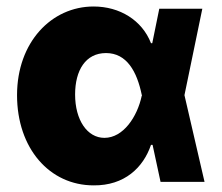

<svg xmlns="http://www.w3.org/2000/svg" viewBox="-20 -557 679 588"><path d="M266.6 10.7C361.3 11.7 418.9 -43.9 442.4 -113.3H447.3L471.7 0H606.4L544.9 -265.6L599.6 -530.3H467.8L446.3 -424.8H442.4C415 -495.1 346.7 -537.1 266.6 -537.1C137.7 -537.1 32.2 -427.7 32.2 -265.6C32.2 -102.5 131.8 10.7 266.6 10.7ZM210 -267.6C210 -341.8 242.2 -394.5 304.7 -394.5C368.2 -394.5 399.4 -337.9 414.1 -266.6L415 -265.6L414.1 -263.7C400.4 -199.2 357.4 -134.8 299.8 -134.8C247.1 -134.8 210 -189.5 210 -267.6Z"/></svg>

Font: Pretendard Black
Style: Regular
Weight: 900
Designer: Base glyphs from Inter by Rasmus Andersson; Hangeul glyphs from Noto Sans CJK(Source Han Sans) by Jang Soo-young and Kan
Foundry: Kil Hyung-jin
Version: Version 1.309;Glyphs 3.2 (3225)